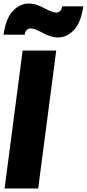

<svg xmlns="http://www.w3.org/2000/svg" viewBox="-20 -1066 491 1086"><path d="M308 -854Q266 -854 214 -884Q174 -905 155 -905Q124 -905 120 -870H0Q13 -962 53 -1004Q93 -1046 143 -1046Q170 -1046 193.5 -1036.5Q217 -1027 238 -1016Q278 -995 297 -995Q327 -995 331 -1030H451Q438 -938 398 -896Q358 -854 308 -854ZM196 0H6L108 -780H298Z"/></svg>

Font: Tanohe Sans ExtraBold
Style: Italic
Weight: 800
Designer: Village Type and Design LLC & Cristiano Sobral
Foundry: Cooper Hewitt Smithsonian Design Museum
Version: Version 1.00;September 29, 2021;FontCreator 13.0.0.2655 64-b